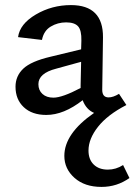

<svg xmlns="http://www.w3.org/2000/svg" viewBox="-20 -446 529 755"><path d="M464 203 489 254Q440 289 379 289Q313 289 273 253.5Q233 218 233 167Q233 79 350 -2Q319 -15 305 -52Q231 6 162 6Q106 6 73.5 -24.5Q41 -55 41 -105Q41 -147 71.5 -176Q102 -205 179 -223L299 -252L300 -286Q301 -327 287 -342.5Q273 -358 240 -358Q207 -358 179.5 -341.5Q152 -325 145 -289L51 -300Q58 -352 121 -389Q184 -426 259 -426Q386 -426 385 -299L382 -93Q382 -63 407 -63Q425 -63 448 -77L477 -33Q403 5 365.5 52.5Q328 100 328 146Q328 181 348.5 201Q369 221 404 221Q436 221 464 203ZM190 -62Q225 -62 297 -100V-111L299 -203L201 -176Q131 -158 131 -115Q131 -91 147 -76.5Q163 -62 190 -62Z"/></svg>

Font: EauTestText Semibold
Style: Regular
Weight: 600
Designer: Christian Thalmann (Catharsis Fonts)
Version: Version 0.001;PS 000.001;hotconv 1.0.88;makeotf.lib2.5.64775